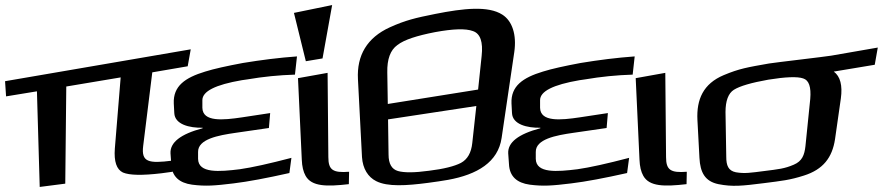

<svg xmlns="http://www.w3.org/2000/svg" viewBox="-148 -710 3490 759"><path d="M418 -133 454 -424 594 -448 606 -515 -128 -389 -124 -329 -2 -349 9 29 110 16 114 -368 329 -404 306 -123C302 -71 313 -40 338 -28C364 -17 414 -16 490 -25C498 -26 526 -30 534 -31L542 -76L533 -75C439 -63 410 -69 418 -133Z M635 -82V-109C634 -160 714 -175 784 -185L915 -204L920 -263L808 -246C734 -235 653 -227 652 -284V-314C652 -349 703 -375 808 -393L829 -396C893 -407 955 -413 1018 -415L1026 -487C956 -482 885 -473 812 -461C748 -449 698 -438 663 -427C584 -403 536 -370 539 -301L541 -263C543 -218 601 -204 653 -205V-203C566 -180 524 -147 526 -104L529 -62C531 -12 561 13 611 20C665 27 701 24 775 15C833 8 907 -6 996 -26L1004 -86C916 -63 849 -48 800 -41C719 -31 636 -24 635 -82Z M1150 -89 1147 -422 1030 -401 1045 -79C1046 -52 1051 -31 1060 -15C1084 28 1144 28 1231 18L1232 -31C1168 -26 1150 -38 1150 -89ZM1127 -479 1165 -690 1014 -659 1061 -468Z M1885 -504C1895 -573 1877 -627 1838 -652C1782 -688 1684 -677 1573 -655C1493 -639 1455 -630 1393 -602C1303 -561 1262 -491 1267 -397L1283 -89C1286 -43 1307 -10 1339 6C1384 29 1459 24 1543 13C1574 9 1600 5 1623 1C1739 -20 1821 -69 1835 -165ZM1719 -145C1715 -106 1700 -80 1674 -66C1649 -53 1606 -42 1548 -35C1490 -27 1449 -27 1425 -34C1401 -41 1388 -62 1388 -99L1386 -238L1735 -291ZM1383 -424C1382 -476 1395 -512 1423 -532C1450 -553 1500 -569 1572 -583C1643 -596 1693 -598 1722 -587C1751 -577 1762 -544 1756 -489L1742 -356L1385 -299Z M1970 -82V-109C1969 -160 2049 -175 2119 -185L2250 -204L2255 -263L2143 -246C2069 -235 1988 -227 1987 -284V-314C1987 -349 2038 -375 2143 -393L2164 -396C2228 -407 2290 -413 2353 -415L2361 -487C2291 -482 2220 -473 2147 -461C2083 -449 2033 -438 1998 -427C1919 -403 1871 -370 1874 -301L1876 -263C1878 -218 1936 -204 1988 -205V-203C1901 -180 1859 -147 1861 -104L1864 -62C1866 -12 1896 13 1946 20C2000 27 2036 24 2110 15C2168 8 2242 -6 2331 -26L2339 -86C2251 -63 2184 -48 2135 -41C2054 -31 1971 -24 1970 -82Z M2485 -89 2482 -422 2365 -401 2380 -79C2381 -52 2386 -31 2395 -15C2419 28 2479 28 2566 18L2567 -31C2503 -26 2485 -38 2485 -89Z M2892 -459C2807 -444 2775 -439 2713 -413C2632 -379 2605 -317 2609 -236L2617 -86C2620 -28 2639 7 2692 18C2748 29 2785 25 2872 14C2942 5 2974 2 3030 -16C3106 -40 3142 -87 3153 -160L3176 -321C3183 -372 3174 -408 3148 -427L3310 -454L3322 -522L3138 -490C3115 -486 2916 -463 2892 -459ZM3036 -132C3032 -97 3023 -73 2990 -59C2953 -43 2929 -41 2874 -34C2819 -27 2796 -23 2761 -29C2731 -35 2723 -56 2723 -90L2720 -267C2720 -311 2731 -341 2753 -355C2777 -370 2822 -383 2889 -395C2957 -406 3004 -408 3027 -400C3050 -393 3059 -366 3055 -319Z"/></svg>

Font: Gamestation Warped
Style: Regular
Weight: 400
Designer: Jonas Hecksher
Foundry: Jonas Hecksher, Playtypeª, e-types AS
Version: Version 1.003